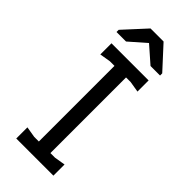

<svg xmlns="http://www.w3.org/2000/svg" viewBox="-282 -948 998 998"><g transform="rotate(45 216.5 -449.0)"><path d="M174 0V-700H259V0ZM80 0V-82L140 -72H293L353 -82V0ZM80 -618V-700H353V-618L293 -628H140ZM169 -898H265L377 -776V-760H307L217 -839L127 -760H57V-776Z"/></g></svg>

Font: AR One Sans
Style: Regular
Weight: 400
Designer: Niteesh Yadav
Foundry: Niteesh Yadav
Version: Version 1.001;gftools[0.9.33]